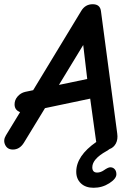

<svg xmlns="http://www.w3.org/2000/svg" viewBox="-54 -702 626 909"><path d="M389 187Q351 187 329 166Q307 145 307 111Q307 36 402 -30L401 -33L373 -235L159 -190L59 -26Q39 6 7 6Q-19 6 -29.5 -16Q-40 -38 -26 -61L41 -171L37 -173Q15 -183 15 -208Q15 -229 29.5 -245.5Q44 -262 65 -267L103 -275L331 -651Q350 -682 385 -682Q420 -682 424 -649L501 -70Q505 -42 494.5 -22.5Q484 -3 464 4Q454 12 449 14Q383 51 383 90Q383 115 406 115Q422 115 438 104Q458 90 468 90Q481 90 489 99Q497 108 497 123Q497 144 463.5 165.5Q430 187 389 187ZM225 -300 359 -328 340 -489Z"/></svg>

Font: Comic Neue
Style: Bold Italic
Weight: 700
Italic angle: -12°
Designer: Craig Rozynski
Foundry: Craig Rozynski
Version: Version 2.003